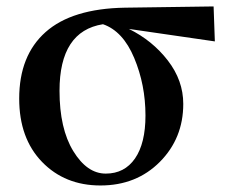

<svg xmlns="http://www.w3.org/2000/svg" viewBox="-20 -564 714 600"><path d="M434.6 -203.1Q434.6 -298.8 399.4 -382.8Q364.3 -466.8 301.8 -488.3Q166 -466.8 166 -280.3Q166 -162.1 209 -91.8Q252 -21.5 310.5 -21.5Q369.1 -21.5 401.9 -68.8Q434.6 -116.2 434.6 -203.1ZM651.4 -434.6 382.8 -473.6Q456.1 -437.5 504.4 -375Q552.7 -312.5 552.7 -239.3Q552.7 -131.8 479.5 -58.1Q406.2 15.6 293.9 15.6Q182.6 15.6 111.3 -58.1Q40 -131.8 40 -255.9Q40 -390.6 122.6 -463.9Q205.1 -537.1 370.1 -540L647.5 -543.9Z"/></svg>

Font: GenYoMin TW TTF Bold
Style: Regular
Weight: 700
Version: Version 1.300